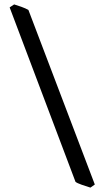

<svg xmlns="http://www.w3.org/2000/svg" viewBox="-20 -710 475 874"><path d="M109.4 -664.6 411.6 129.9 391.6 144Q374 138.7 352.3 131.1Q330.6 123.5 323.7 117.7L23.9 -676.3L44.4 -689.9Q56.2 -686.5 76.7 -679.2Q97.2 -671.9 109.4 -664.6Z"/></svg>

Font: Namdhinggo
Style: Bold
Weight: 700
Designer: Victor Gaultney
Foundry: SIL International
Version: Version 3.001